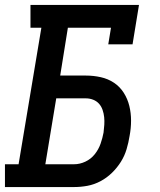

<svg xmlns="http://www.w3.org/2000/svg" viewBox="-27 -755 647 775"><path d="M-7 0V-92H48L140 -643H96V-735H534L508 -576H410L421 -643H247L216 -450H320Q350 -450 379.5 -443.5Q409 -437 433 -421Q457 -405 472.5 -380.5Q488 -356 495 -327.5Q502 -299 502 -268Q502 -237 496 -206Q492 -180 484 -153Q476 -126 461 -102Q446 -78 425 -57.5Q404 -37 378.5 -23.5Q353 -10 326 -5Q299 0 272 0ZM156 -92H272Q295 -92 317.5 -102.5Q340 -113 355.5 -132.5Q371 -152 379 -175Q387 -198 391 -220Q393 -236 394 -251.5Q395 -267 393.5 -282Q392 -297 387 -311.5Q382 -326 372.5 -336.5Q363 -347 349 -352.5Q335 -358 320 -358H200Z"/></svg>

Font: Iosevka Curly Slab SmBdExObl
Style: Regular
Weight: 600
Width: 7
Italic angle: -9°
Monospace: yes
Designer: Belleve Invis
Foundry: Belleve Invis
Version: Version 11.1.0; ttfautohint (v1.8.3)